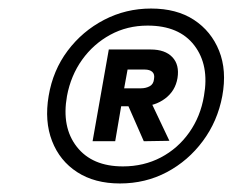

<svg xmlns="http://www.w3.org/2000/svg" viewBox="-20 -732 545 450"><path d="M261 -302Q202 -302 161 -328.5Q120 -355 102 -401.5Q84 -448 94 -507Q104 -567 138.5 -613Q173 -659 224 -685.5Q275 -712 334 -712Q394 -712 434.5 -685.5Q475 -659 493.5 -613Q512 -567 501 -507Q490 -448 455.5 -401.5Q421 -355 371 -328.5Q321 -302 261 -302ZM317 -401 274 -499H331L377 -402ZM268 -342Q317 -342 357 -363Q397 -384 423.5 -421.5Q450 -459 458 -507Q471 -579 435.5 -625.5Q400 -672 326 -672Q278 -672 238.5 -650.5Q199 -629 172.5 -592Q146 -555 137 -507Q124 -434 160 -388Q196 -342 268 -342ZM197 -401 235 -616H333Q367 -616 384 -598Q401 -580 396 -549Q391 -519 367 -501Q343 -483 311 -483H264L250 -401ZM271 -525H310Q322 -525 331 -530Q340 -535 341 -547Q343 -558 337 -563.5Q331 -569 319 -569H279Z"/></svg>

Font: DM Sans 28pt Medium
Style: Italic
Weight: 500
Italic angle: -10°
Version: Version 4.004;gftools[0.9.30]